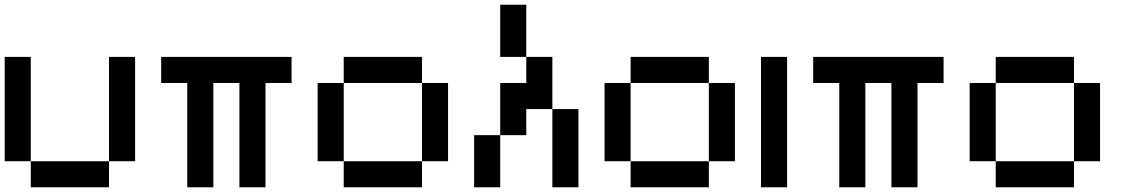

<svg xmlns="http://www.w3.org/2000/svg" viewBox="-20 -798 4818 818"><path d="M111.1 -111.1H0V-555.6H111.1ZM555.6 -111.1H444.4V-555.6H555.6ZM444.4 0H111.1V-111.1H444.4Z M888.9 -444.4V0H777.8V-444.4H666.7V-555.6H1222.2V-444.4H1111.1V0H1000V-444.4Z M1444.4 -111.1H1333.3V-444.4H1444.4ZM1777.8 -444.4H1444.4V-555.6H1777.8ZM1888.9 -111.1H1777.8V-444.4H1888.9ZM1777.8 0H1444.4V-111.1H1777.8Z M2222.2 -555.6H2111.1V-777.8H2222.2ZM2222.2 -444.4V-555.6H2333.3V-333.3H2222.2V-222.2H2111.1V-444.4ZM2111.1 0H2000V-222.2H2111.1ZM2444.4 0H2333.3V-333.3H2444.4Z M2666.7 -111.1H2555.6V-444.4H2666.7ZM3000 -444.4H2666.7V-555.6H3000ZM3111.1 -111.1H3000V-444.4H3111.1ZM3000 0H2666.7V-111.1H3000Z M3333.3 0H3222.2V-555.6H3333.3Z M3666.7 -444.4V0H3555.6V-444.4H3444.4V-555.6H4000V-444.4H3888.9V0H3777.8V-444.4Z M4222.2 -111.1H4111.1V-444.4H4222.2ZM4555.6 -444.4H4222.2V-555.6H4555.6ZM4666.7 -111.1H4555.6V-444.4H4666.7ZM4555.6 0H4222.2V-111.1H4555.6Z"/></svg>

Font: Pixeloid Sans
Style: Regular
Weight: 400
Designer: GGBotNet
Foundry: GGBotNet
Version: 0.5